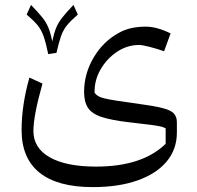

<svg xmlns="http://www.w3.org/2000/svg" viewBox="-20 -517 798 777"><path d="M644 -309.6Q611.8 -320.8 583.5 -327.9Q555.2 -335 543 -335Q494.6 -335 453.1 -307.1Q411.6 -279.3 386.5 -235.1Q361.3 -190.9 362.8 -141.1Q369.1 -133.3 377.2 -128.2Q385.3 -123 402.3 -118.9Q419.4 -114.7 451.4 -109.6Q483.4 -104.5 538.1 -97.2Q604 -88.4 637.9 -79.6Q671.9 -70.8 683.8 -57.6Q695.8 -44.4 695.8 -22V19.5Q695.8 87.4 654.1 137Q612.3 186.5 535.9 213.4Q459.5 240.2 355.5 240.2Q212.9 240.2 140.1 181.9Q67.4 123.5 67.4 9.3Q67.4 -92.3 99.1 -203.1L151.9 -178.7Q115.2 -48.8 115.2 13.2Q115.2 82 181.4 119.6Q247.6 157.2 368.2 157.2Q556.2 157.2 650.4 64.9V2.4Q643.1 -2 631.3 -4.9Q619.6 -7.8 590.8 -11.7Q562 -15.6 503.9 -22Q431.6 -30.3 391.6 -43.5Q351.6 -56.6 335.9 -80.8Q320.3 -105 320.3 -145Q320.3 -218.8 359.1 -284.4Q397.9 -350.1 462.4 -384.8Q505.9 -409.2 570.3 -409.2Q614.3 -409.2 670.4 -381.8ZM208.5 -303.2 175.3 -297.9Q165.5 -344.7 156.2 -370.8Q147 -397 131.6 -415.5Q116.2 -434.1 87.9 -458L105.5 -497.1Q134.8 -466.8 150.9 -446.8Q167 -426.8 175.8 -405.3Q184.6 -383.8 191.4 -349.6Q198.7 -383.8 207.5 -405Q216.3 -426.3 232.4 -446.5Q248.5 -466.8 277.3 -497.1L294.9 -458Q267.1 -434.1 251.7 -415.3Q236.3 -396.5 227.3 -371.6Q218.3 -346.7 208.5 -303.2Z"/></svg>

Font: Pinar-DS1-FD Regular
Style: Regular
Weight: 400
Designer: Amin Abedi
Version: Version 3.000